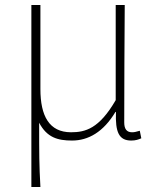

<svg xmlns="http://www.w3.org/2000/svg" viewBox="-20 -547 632 765"><path d="M105 198H141C136 108 136 67 136 -58C167 1 210 13 267 13C332 13 392 -21 440 -101H442C439 -20 454 13 503 13C520 13 532 9 543 4L537 -26C522 -22 517 -20 506 -20C485 -20 475 -33 475 -59C475 -219 476 -366 477 -527H441V-148C375 -34 320 -20 263 -20C176 -20 141 -85 141 -192V-527H105Z"/></svg>

Font: SSpoqa Han Sans Neo Thin
Style: Regular
Weight: 100
Designer: [Spoqa Han Sans Neo] Dong-huui Kim  Younghwa Kang  Yujin Lee  [Noto Sans] Ryoko NISHIZUKA  (kana & ideographs); Paul D. 
Foundry: Spoqa (http://www.spoqa-han-sans.com)
Version: Version 1.000